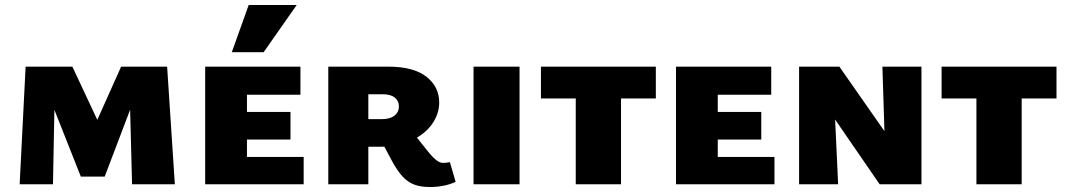

<svg xmlns="http://www.w3.org/2000/svg" viewBox="-20 -741 4285 772"><path d="M511 0 501 -384 542 -402 401 -31H305L145 -435L198 -473H271L405 -187H339L467 -473H652L683 0ZM59 0 83 -473H202L193 0Z M805 0V-473H973V0ZM871 0V-110H1201V0ZM871 -180V-291H1148V-180ZM871 -360V-473H1188V-360ZM912 -531 980 -721H1173L1040 -531Z M1300 0V-473H1541Q1643 -473 1694.5 -432.5Q1746 -392 1746 -329Q1746 -283 1717.5 -242.5Q1689 -202 1635.5 -176.5Q1582 -151 1506 -151H1392V-262H1516Q1548 -262 1566 -276Q1584 -290 1584 -313Q1584 -335 1567.5 -348.5Q1551 -362 1519 -362H1461V0ZM1709 11Q1671 11 1645 1Q1619 -9 1598 -32Q1577 -55 1556 -94L1510 -180L1633 -217L1692 -143Q1709 -121 1721.5 -108.5Q1734 -96 1743.5 -91Q1753 -86 1763 -86Q1770 -86 1776.5 -87Q1783 -88 1789 -89L1812 -10Q1789 1 1762 6Q1735 11 1709 11Z M1884 0V-473H2069V0Z M2295 0V-473H2477V0ZM2155 -345V-473H2617V-345Z M2698 0V-473H2866V0ZM2764 0V-110H3094V0ZM2764 -180V-291H3041V-180ZM2764 -360V-473H3081V-360Z M3193 0V-473H3328L3350 0ZM3581 0H3517L3261 -372V-473H3355L3573 -161ZM3685 -473V0H3543L3528 -473Z M3906 0V-473H4088V0ZM3766 -345V-473H4228V-345Z"/></svg>

Font: Ysabeau SC Black
Style: Regular
Weight: 900
Designer: Christian Thalmann (Catharsis Fonts)
Version: Version 2.001;gftools[0.9.30]; featfreeze: smcp